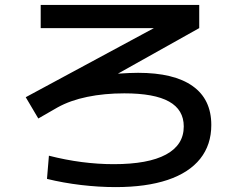

<svg xmlns="http://www.w3.org/2000/svg" viewBox="-20 -724 978 776"><path d="M169.9 -1 177.7 -94.7Q311.5 -60.5 439.5 -60.5Q579.1 -60.5 650.9 -99.4Q722.7 -138.2 722.7 -212.9Q722.7 -280.3 663.3 -313.5Q604 -346.7 482.4 -346.7Q401.4 -346.7 332.8 -332.5Q264.2 -318.4 212.9 -290L134.8 -245.1L84 -331.1L602.1 -610.4H144.5V-704.1H785.2V-610.4L456.5 -426.3Q506.8 -429.7 538.1 -429.7Q683.1 -429.7 758.5 -376.2Q834 -322.8 834 -218.8Q834 -138.7 789.1 -82.3Q744.1 -25.9 657.5 3.2Q570.8 32.2 447.3 32.2Q379.4 32.2 307.4 23.7Q235.4 15.1 169.9 -1Z"/></svg>

Font: Pretendard JP SemiBold
Style: Regular
Weight: 600
Designer: Base glyphs from Inter by Rasmus Andersson; Hangeul glyphs from Noto Sans CJK(Source Han Sans) by Jang Soo-young and Kan
Foundry: Kil Hyung-jin
Version: Version 1.309